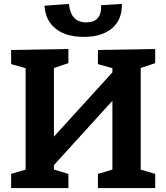

<svg xmlns="http://www.w3.org/2000/svg" viewBox="-20 -952 842 972"><path d="M36.3 0V-71.7L128.7 -99L109.7 -70.3V-630.3L133.3 -600.3L36.3 -627.3V-699L326.3 -704V-632.3L231.3 -600.3L253 -631V-226.7L230.7 -236L561.3 -599L549 -566.3V-630.3L571.3 -600.7L475.7 -627.3V-699L765.7 -704V-632.3L672.7 -601L692.3 -631V-70.3L672.7 -99L765.7 -71.7V0H475.7V-71.7L567.3 -99L549 -70.3V-479.3L571.3 -466.3L242 -104L253 -133.3V-70.3L234.7 -99L326.3 -71.7V0ZM404 -765.3Q313.7 -765.3 261.7 -807Q209.7 -848.7 205.3 -923L329 -932.3Q333.3 -885.7 355.2 -862.2Q377 -838.7 417.3 -838.7Q455.7 -838.7 474.7 -860.2Q493.7 -881.7 492 -925.7L597 -932.3Q599.3 -854 548 -809.7Q496.7 -765.3 404 -765.3Z"/></svg>

Font: Bitter Thin
Style: Regular
Weight: 100
Designer: Sol Matas, and Bitter project Authors
Foundry: Sol Matas
Version: Version 2.002